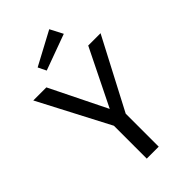

<svg xmlns="http://www.w3.org/2000/svg" viewBox="-270 -1000 1090 1090"><g transform="rotate(-45 275.0 -455.5)"><path d="M155 -804 179 -755 395 -834 355 -911ZM446 -689 278 -348 110 -689H5L227 -264V0H323V-265L545 -689Z"/></g></svg>

Font: Fira Sans
Style: Regular
Weight: 400
Designer: Carrois Corporate & Edenspiekermann AG
Foundry: Carrois Corporate GbR & Edenspiekermann AG
Version: Version 4.203